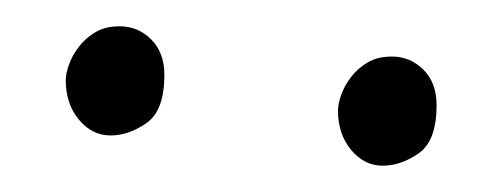

<svg xmlns="http://www.w3.org/2000/svg" viewBox="-20 -636 382 146"><path d="M30 -575Q30 -580 32.5 -587Q35 -594 40 -600.5Q45 -607 52.5 -611.5Q60 -616 71 -616Q85 -616 95 -606Q105 -596 105 -579Q105 -552 91.5 -542.5Q78 -533 64 -533Q50 -533 40 -545Q30 -557 30 -575ZM237 -552Q237 -557 239.5 -564Q242 -571 247 -577.5Q252 -584 259.5 -588.5Q267 -593 278 -593Q292 -593 302 -583Q312 -573 312 -556Q312 -529 298.5 -519.5Q285 -510 271 -510Q257 -510 247 -522Q237 -534 237 -552Z"/></svg>

Font: Life Savers
Style: Regular
Weight: 400
Designer: Pablo Impallari, Rodrigo Fuenzalida, Brenda Gallo
Foundry: Pablo Impallari, Rodrigo Fuenzalida, Brenda Gallo
Version: Version 3.001; ttfautohint (v0.95) -l 8 -r 50 -G 200 -x 14 -